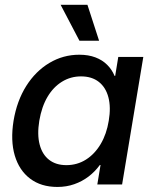

<svg xmlns="http://www.w3.org/2000/svg" viewBox="-20 -756 625 787"><path d="M215.3 10.3Q148.4 10.3 103.5 -23.7Q58.6 -57.6 40.5 -118.7Q22.5 -179.7 35.6 -261.2Q49.3 -342.8 87.6 -403.6Q126 -464.4 182.4 -498Q238.8 -531.7 305.2 -531.7Q342.3 -531.7 371.1 -520.8Q399.9 -509.8 419.4 -490.2Q439 -470.7 449.7 -444.8H452.1L464.8 -522.5H567.4L480.5 0H378.9L392.1 -79.6H389.2Q369.1 -52.2 342.8 -32.2Q316.4 -12.2 284.4 -1Q252.4 10.3 215.3 10.3ZM252 -79.1Q296.4 -79.1 332.3 -101.8Q368.2 -124.5 392.6 -165.5Q417 -206.5 425.8 -261.2Q435.1 -316.4 424.3 -357.2Q413.6 -397.9 385 -420.4Q356.4 -442.9 312 -442.9Q269.5 -442.9 234.1 -421.1Q198.7 -399.4 174.8 -359.1Q150.9 -318.8 141.1 -261.2Q131.8 -204.1 142.6 -163.3Q153.3 -122.6 181.4 -100.8Q209.5 -79.1 252 -79.1ZM305.7 -588.9 228.5 -736.3H338.4L386.2 -588.9Z"/></svg>

Font: Inter 28pt Medium
Style: Italic
Weight: 500
Italic angle: -9.3988°
Designer: Rasmus Andersson
Foundry: rsms
Version: Version 4.001;git-66647c0bb